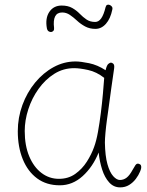

<svg xmlns="http://www.w3.org/2000/svg" viewBox="-20 -802 636 831"><path d="M57 -234Q57 -293 77 -347.5Q97 -402 132 -444.5Q167 -487 212 -511.5Q257 -536 307 -536Q329 -536 365.5 -528.5Q402 -521 437 -498Q442 -520 449 -525.5Q456 -531 460 -531Q465 -531 470.5 -526Q476 -521 474 -506Q469 -473 462 -422.5Q455 -372 449 -327Q447 -313 443 -284.5Q439 -256 436.5 -228Q434 -200 434 -185Q435 -127 445 -91.5Q455 -56 470 -39.5Q485 -23 499 -23Q515 -23 528 -33Q541 -43 554 -67Q560 -78 566 -87Q572 -96 581 -93Q588 -91 590 -86Q592 -81 591 -74.5Q590 -68 586 -59Q580 -44 568 -28Q556 -12 539 -1.5Q522 9 500 9Q472 9 452.5 -12.5Q433 -34 422 -68.5Q411 -103 407 -142Q382 -80 338 -40Q294 0 239 0Q181 0 140.5 -30Q100 -60 78.5 -113Q57 -166 57 -234ZM87 -235Q87 -172 106.5 -125.5Q126 -79 159.5 -53.5Q193 -28 235 -28Q276 -28 306 -49.5Q336 -71 356 -102.5Q376 -134 387 -165Q397 -192 404 -231Q411 -270 416.5 -313.5Q422 -357 425.5 -397Q429 -437 431 -465Q398 -491 361.5 -499Q325 -507 301 -507Q254 -507 215 -482.5Q176 -458 147 -417.5Q118 -377 102.5 -329Q87 -281 87 -235ZM393 -677Q368 -677 348.5 -687.5Q329 -698 313.5 -712.5Q298 -727 282.5 -737.5Q267 -748 249 -748Q206 -748 214 -681Q215 -673 211 -668.5Q207 -664 201.5 -663.5Q196 -663 190.5 -666.5Q185 -670 183 -679Q175 -723 193.5 -750.5Q212 -778 247 -778Q274 -778 292.5 -767.5Q311 -757 325 -742.5Q339 -728 354.5 -717.5Q370 -707 392 -707Q407 -707 418 -722.5Q429 -738 437 -771Q439 -779 444 -781Q449 -783 455 -780.5Q461 -778 464.5 -773Q468 -768 466 -760Q458 -721 438.5 -699Q419 -677 393 -677Z"/></svg>

Font: Playpen Sans Thin
Style: Regular
Weight: 250
Designer: Laura Meseguer, Veronika Burian, José Scaglione
Foundry: TypeTogether
Version: Version 1.001